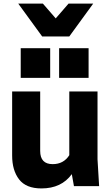

<svg xmlns="http://www.w3.org/2000/svg" viewBox="-20 -1042 620 1075"><path d="M48 0ZM212 13Q126 13 87 -37.5Q48 -88 48 -171V-530H205V-197Q205 -123 275 -123Q336 -123 368 -173V-530H526V-150L535 0H394L382 -67Q324 13 212 13ZM476 -606H311V-772H476ZM261 -606H96V-772H261ZM468 -838ZM368 -838H216L82 -1022H220L292 -939L364 -1022H502Z"/></svg>

Font: Tanohe Sans
Style: Bold
Weight: 700
Designer: Village Type and Design LLC & Cristiano Sobral
Foundry: Cooper Hewitt Smithsonian Design Museum
Version: Version 1.00;September 29, 2021;FontCreator 13.0.0.2655 64-b